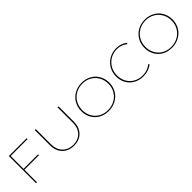

<svg xmlns="http://www.w3.org/2000/svg" viewBox="200 -1376 2292 2292"><g transform="rotate(-45 1346.5 -229.5)"><path d="M120 -444V-227H365V-212H120V0H104V-459H405V-444Z M542 -200V-459H559V-202Q559 -115 610 -62Q661 -9 745 -9Q827 -9 876.5 -61Q926 -113 926 -200V-459H943V-201Q943 -107 888.5 -51Q834 5 744 5Q653 5 597.5 -51.5Q542 -108 542 -200Z M1094 -225Q1094 -293 1125.5 -347.5Q1157 -402 1212.5 -433Q1268 -464 1336 -464Q1403 -464 1457 -434Q1511 -404 1541.5 -350.5Q1572 -297 1572 -231Q1572 -164 1540.5 -110Q1509 -56 1453 -25.5Q1397 5 1328 5Q1260 5 1207 -24.5Q1154 -54 1124 -106.5Q1094 -159 1094 -225ZM1555 -230Q1555 -292 1526.5 -342.5Q1498 -393 1448 -421.5Q1398 -450 1335 -450Q1272 -450 1220.5 -421Q1169 -392 1140 -341Q1111 -290 1111 -226Q1111 -164 1139 -114.5Q1167 -65 1216.5 -37Q1266 -9 1329 -9Q1393 -9 1444.5 -37.5Q1496 -66 1525.5 -116.5Q1555 -167 1555 -230Z M1680 -225Q1680 -293 1712 -347.5Q1744 -402 1798.5 -433Q1853 -464 1919 -464Q2000 -464 2059 -416L2048 -404Q1991 -450 1918 -450Q1857 -450 1806.5 -421Q1756 -392 1726.5 -341Q1697 -290 1697 -226Q1697 -164 1725 -114.5Q1753 -65 1802.5 -37Q1852 -9 1914 -9Q1997 -9 2057 -58L2067 -46Q2002 5 1913 5Q1847 5 1793.5 -24.5Q1740 -54 1710 -106.5Q1680 -159 1680 -225Z M2161 -225Q2161 -293 2192.5 -347.5Q2224 -402 2279.5 -433Q2335 -464 2403 -464Q2470 -464 2524 -434Q2578 -404 2608.5 -350.5Q2639 -297 2639 -231Q2639 -164 2607.5 -110Q2576 -56 2520 -25.5Q2464 5 2395 5Q2327 5 2274 -24.5Q2221 -54 2191 -106.5Q2161 -159 2161 -225ZM2622 -230Q2622 -292 2593.5 -342.5Q2565 -393 2515 -421.5Q2465 -450 2402 -450Q2339 -450 2287.5 -421Q2236 -392 2207 -341Q2178 -290 2178 -226Q2178 -164 2206 -114.5Q2234 -65 2283.5 -37Q2333 -9 2396 -9Q2460 -9 2511.5 -37.5Q2563 -66 2592.5 -116.5Q2622 -167 2622 -230Z"/></g></svg>

Font: Ysabeau SC Thin
Style: Regular
Weight: 200
Designer: Christian Thalmann (Catharsis Fonts)
Version: Version 0.003